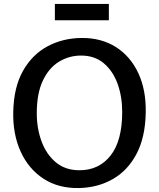

<svg xmlns="http://www.w3.org/2000/svg" viewBox="-20 -943 804 971"><path d="M379 8Q275.5 10 200 -39.2Q124.5 -88.5 84.5 -176.2Q44.5 -264 47 -377Q49.5 -501.5 96.2 -584.5Q143 -667.5 220.8 -709Q298.5 -750.5 394 -751Q493 -751.5 566.5 -704.8Q640 -658 679.8 -572.5Q719.5 -487 717 -372Q714.5 -247.5 670 -163.8Q625.5 -80 550 -37Q474.5 6 379 8ZM382 -82Q481 -82 539.5 -156.8Q598 -231.5 598 -377Q598 -454 574.8 -518.8Q551.5 -583.5 505.2 -622.8Q459 -662 390 -662Q329.5 -662 278.5 -631Q227.5 -600 196.8 -535.5Q166 -471 166 -370Q166 -293.5 190.2 -227.8Q214.5 -162 262.5 -122Q310.5 -82 382 -82ZM257.5 -840.5V-923H530.5V-840.5Z"/></svg>

Font: Merriweather Sans
Style: Regular
Weight: 400
Designer: Eben Sorkin
Foundry: Eben Sorkin
Version: Version 1.008; ttfautohint (v1.7.19-72a1) -l 8 -r 50 -G 200 